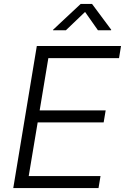

<svg xmlns="http://www.w3.org/2000/svg" viewBox="-20 -963 640 983"><path d="M47.9 0 168.5 -727.5H599.6L589.4 -665.5H227.5L183.1 -397.9H521L510.7 -336.4H172.9L127 -61.5H494.6L484.4 0ZM317.4 -808.1H251.5L252 -811L393.1 -942.9H451.2L549.3 -811L548.8 -808.1H481.4L415.5 -901.9Z"/></svg>

Font: Inter 17pt Light
Style: Italic
Weight: 300
Italic angle: -9.3988°
Version: Version 4.001;git-66647c0bb